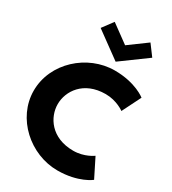

<svg xmlns="http://www.w3.org/2000/svg" viewBox="-389 -1921 1908 2136"><g transform="rotate(30 564.5 -853.5)"><path d="M432 -1729 330 -1592 662 -1350 993 -1592 891 -1729 662 -1561ZM748 -256C892 -256 992 -332 992 -332L1112 -92C1112 -92 973 22 705 22C355 22 34 -263 34 -617C34 -973 354 -1261 705 -1261C973 -1261 1112 -1147 1112 -1147L992 -907C992 -907 892 -983 748 -983C464 -983 340 -785 340 -620C340 -454 464 -256 748 -256Z"/></g></svg>

Font: Hussar Dziwak
Style: Regular
Weight: 400
Version: Version 1.022